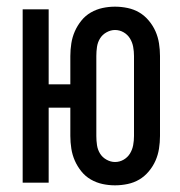

<svg xmlns="http://www.w3.org/2000/svg" viewBox="-20 -548 540 576"><path d="M325 8Q306 8 287.5 4Q269 0 252.5 -9.5Q236 -19 224 -34Q212 -49 204.5 -66Q197 -83 194 -102Q191 -121 191 -140V-225H126V0H48V-520H126V-295H191V-380Q191 -399 194 -418Q197 -437 204.5 -454Q212 -471 224 -486Q236 -501 252.5 -510.5Q269 -520 287.5 -524Q306 -528 325 -528Q344 -528 363 -524Q382 -520 398 -510.5Q414 -501 426.5 -486Q439 -471 446.5 -454Q454 -437 457 -418Q460 -399 460 -380V-140Q460 -121 457 -102Q454 -83 446.5 -66Q439 -49 426.5 -34Q414 -19 398 -9.5Q382 0 363 4Q344 8 325 8ZM325 -62Q339 -62 351 -69Q363 -76 370 -87.5Q377 -99 379.5 -112.5Q382 -126 382 -140V-380Q382 -394 379.5 -407.5Q377 -421 370 -432.5Q363 -444 351 -451Q339 -458 325 -458Q312 -458 299.5 -451Q287 -444 280 -432.5Q273 -421 271 -407.5Q269 -394 269 -380V-140Q269 -126 271 -112.5Q273 -99 280 -87.5Q287 -76 299.5 -69Q312 -62 325 -62Z"/></svg>

Font: Iosevka Fuck
Style: Regular
Weight: 400
Monospace: yes
Designer: Belleve Invis
Foundry: Belleve Invis
Version: Version 28.0.7; ttfautohint (v1.8.3)